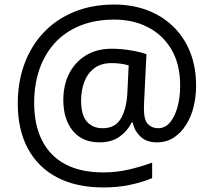

<svg xmlns="http://www.w3.org/2000/svg" viewBox="-20 -734 939 843"><path d="M841 -357Q841 -311 830.5 -267Q820 -223 798 -187.5Q776 -152 744 -130.5Q712 -109 668 -109Q622 -109 595.5 -135.5Q569 -162 563 -196H558Q540 -159 505 -134Q470 -109 417 -109Q341 -109 299.5 -160Q258 -211 258 -295Q258 -361 284 -411.5Q310 -462 357.5 -491Q405 -520 470 -520Q514 -520 556.5 -512.5Q599 -505 623 -496L613 -293Q612 -275 612 -267.5Q612 -260 612 -257Q612 -205 630.5 -188Q649 -171 674 -171Q705 -171 726.5 -196.5Q748 -222 759.5 -264.5Q771 -307 771 -358Q771 -451 733.5 -515.5Q696 -580 630.5 -614Q565 -648 482 -648Q397 -648 331 -621Q265 -594 220.5 -545Q176 -496 153 -429.5Q130 -363 130 -283Q130 -185 165 -116.5Q200 -48 267.5 -12.5Q335 23 433 23Q494 23 549.5 9.5Q605 -4 648 -20V48Q605 66 551.5 77.5Q498 89 433 89Q315 89 231 45Q147 1 102.5 -81.5Q58 -164 58 -280Q58 -373 87 -452.5Q116 -532 171 -590.5Q226 -649 304.5 -681.5Q383 -714 482 -714Q560 -714 625.5 -689.5Q691 -665 739.5 -618.5Q788 -572 814.5 -506Q841 -440 841 -357ZM336 -293Q336 -229 361.5 -200Q387 -171 430 -171Q486 -171 510.5 -213Q535 -255 539 -322L545 -447Q532 -451 512 -454Q492 -457 471 -457Q422 -457 392 -433Q362 -409 349 -371.5Q336 -334 336 -293Z"/></svg>

Font: lkannada85
Style: Book
Weight: 400
Designer: Jelle Bosma - Monotype Design Team
Foundry: Monotype Imaging Inc.
Version: Version 2.003